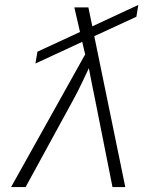

<svg xmlns="http://www.w3.org/2000/svg" viewBox="-20 -760 640 780"><path d="M25 0 326 -539 314 -590 124 -502 132 -550 305 -630 282 -730H339L355 -653L542 -740L534 -692L363 -613L489 0H437L366 -357Q359 -390 352 -426Q345 -462 341 -483Q331 -462 314 -426Q297 -390 279 -357L84 0Z"/></svg>

Font: NKDuy Mono Thin
Style: Italic
Weight: 100
Italic angle: -9°
Monospace: yes
Designer: NKDuy
Foundry: NKDuy
Version: Version 2.251; ttfautohint (v1.8.4.7-5d5b)